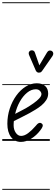

<svg xmlns="http://www.w3.org/2000/svg" viewBox="-25 -1246 491 1698"><path d="M160 9Q104 9 72 -34.5Q40 -78 40 -151Q40 -221 61.2 -285.5Q82.5 -350 119 -400.5Q155.5 -451 202.2 -480.2Q249 -509.5 300.5 -509.5Q347.5 -509.5 374.2 -485.5Q401 -461.5 401 -418.5Q401 -387 384 -360.8Q367 -334.5 341 -313.2Q315 -292 287.2 -275.5Q259.5 -259 237.5 -246.5Q208 -230 166.8 -209.8Q125.5 -189.5 97.5 -175Q96.5 -166 96 -156.8Q95.5 -147.5 95.5 -138Q95.5 -100 114.5 -72Q133.5 -44 161.5 -44Q191 -44 223.8 -68.5Q256.5 -93 287 -128.5Q306.5 -154 319.8 -158Q333 -162 342.5 -154.5Q349.5 -150 352.2 -143.2Q355 -136.5 350.8 -124.8Q346.5 -113 331.5 -93.5Q298 -49 251.8 -20Q205.5 9 160 9ZM109 -239Q130.5 -250.5 156 -263.5Q181.5 -276.5 204 -289Q239.5 -310 271 -332.2Q302.5 -354.5 322 -375.5Q341.5 -396.5 341.5 -414Q341.5 -428 328.5 -442.2Q315.5 -456.5 292 -456.5Q251.5 -456.5 214.8 -426.5Q178 -396.5 150.2 -347Q122.5 -297.5 109 -239ZM160 9Q104 9 72 -34.5Q40 -78 40 -151Q40 -221 61.2 -285.5Q82.5 -350 119 -400.5Q155.5 -451 202.2 -480.2Q249 -509.5 300.5 -509.5Q347.5 -509.5 374.2 -485.5Q401 -461.5 401 -418.5Q401 -387 384 -360.8Q367 -334.5 341 -313.2Q315 -292 287.2 -275.5Q259.5 -259 237.5 -246.5Q208 -230 166.8 -209.8Q125.5 -189.5 97.5 -175Q96.5 -166 96 -156.8Q95.5 -147.5 95.5 -138Q95.5 -100 114.5 -72Q133.5 -44 161.5 -44Q191 -44 223.8 -68.5Q256.5 -93 287 -128.5Q306.5 -154 319.8 -158Q333 -162 342.5 -154.5Q349.5 -150 352.2 -143.2Q355 -136.5 350.8 -124.8Q346.5 -113 331.5 -93.5Q298 -49 251.8 -20Q205.5 9 160 9ZM109 -239Q130.5 -250.5 156 -263.5Q181.5 -276.5 204 -289Q239.5 -310 271 -332.2Q302.5 -354.5 322 -375.5Q341.5 -396.5 341.5 -414Q341.5 -428 328.5 -442.2Q315.5 -456.5 292 -456.5Q251.5 -456.5 214.8 -426.5Q178 -396.5 150.2 -347Q122.5 -297.5 109 -239ZM315 -603.5Q310.5 -603.5 303.2 -608.2Q296 -613 292 -621L235 -752.5Q225.5 -773 230.8 -784.8Q236 -796.5 246 -799.5Q259.5 -803.5 270 -798.2Q280.5 -793 284 -780L323 -668.5L389 -779Q400.5 -798.5 414.2 -799.2Q428 -800 436.5 -793Q446.5 -783.5 446.2 -772Q446 -760.5 438.5 -749.5L347.5 -619Q339 -606.5 330.8 -605Q322.5 -603.5 315 -603.5ZM-5 424.5H415.5V432.5H-5ZM-5 -16H415.5V0H-5ZM-5 -501.5H415.5V-493.5H-5ZM-5 -1226H415.5V-1218H-5Z"/></svg>

Font: Edu AU VIC WA NT Guides
Style: Regular
Weight: 400
Designer: Tina and Corey Anderson, Eben Sorkin, Mirko Velimirovic
Foundry: Google for Education
Version: Version 1.001